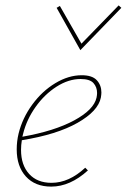

<svg xmlns="http://www.w3.org/2000/svg" viewBox="-20 -689 470 712"><path d="M356 -346Q356 -339 354 -327Q344 -277 267.5 -233.5Q191 -190 61 -169Q58 -151 58 -133Q58 -77 88 -44Q118 -11 171 -11Q236 -11 296 -67L306 -57Q240 3 170 3Q110 3 76 -34.5Q42 -72 42 -135Q42 -165 49 -194Q63 -251 99.5 -301Q136 -351 185 -380.5Q234 -410 283 -410Q322 -410 339 -391.5Q356 -373 356 -346ZM340 -344Q340 -366 326.5 -381Q313 -396 279 -396Q234 -396 189.5 -367.5Q145 -339 112 -292.5Q79 -246 66 -194L63 -182Q182 -203 255 -242.5Q328 -282 338 -327Q340 -337 340 -344ZM190 -660 202 -667 282 -527 420 -669 430 -660 278 -503Z"/></svg>

Font: Ysabeau Thin
Style: Italic
Weight: 200
Italic angle: -12°
Designer: Christian Thalmann (Catharsis Fonts)
Version: Version 0.003